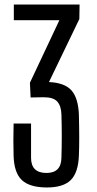

<svg xmlns="http://www.w3.org/2000/svg" viewBox="-20 -820 426 847"><path d="M187 7Q111 7 76.5 -25.5Q42 -58 40 -133Q39 -167 39 -198Q39 -229 40 -275H117V-124Q117 -57 185 -57Q250 -57 251 -124Q254 -221 251 -315Q250 -352 233 -371.5Q216 -391 173 -391L115 -390L112 -455L242 -731H41V-800H331L330 -736L196 -458Q265 -455 295 -421.5Q325 -388 328 -315Q331 -200 328 -133Q325 -58 292 -25.5Q259 7 187 7Z"/></svg>

Font: Big Shoulders Display Medium
Style: Regular
Weight: 500
Designer: Patric King
Foundry: XO Type Co
Version: Version 1.000; ttfautohint (v1.8.2)